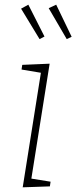

<svg xmlns="http://www.w3.org/2000/svg" viewBox="-20 -798 326 820"><path d="M77 2 157 -502 168 -485 72 -501 75 -521 192 -526 112 -23 103 -37 196 -22 193 -2ZM149 -631 170 -642 101 -778 70 -761ZM265 -631 286 -641 220 -778 188 -763Z"/></svg>

Font: Bitter Thin ExtraLight
Style: Italic
Weight: 250
Italic angle: -9°
Version: Version 2.002